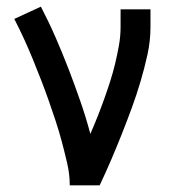

<svg xmlns="http://www.w3.org/2000/svg" viewBox="-20 -558 540 578"><path d="M190 0Q190 -33 182.5 -65.5Q175 -98 166.5 -130Q158 -162 147.5 -194Q137 -226 126 -257Q115 -288 103 -319Q91 -350 78.5 -380.5Q66 -411 52 -441.5Q38 -472 23 -501L103 -538Q127 -492 147.5 -445Q168 -398 186.5 -350Q205 -302 222 -253Q239 -204 252 -155Q263 -180 273.5 -206.5Q284 -233 293.5 -259.5Q303 -286 311.5 -312.5Q320 -339 326.5 -366Q333 -393 338 -421Q343 -449 343 -477V-530H433V-477Q433 -435 424 -394Q415 -353 403 -312.5Q391 -272 376.5 -232.5Q362 -193 346.5 -154Q331 -115 314.5 -76.5Q298 -38 280 0Z"/></svg>

Font: Iosevka Slab Medium
Style: Regular
Weight: 500
Monospace: yes
Designer: Belleve Invis
Foundry: Belleve Invis
Version: Version 11.1.1; ttfautohint (v1.8.3)